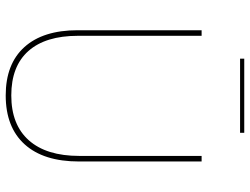

<svg xmlns="http://www.w3.org/2000/svg" viewBox="-124 -766 896 689"><g transform="rotate(90 324.5 -422.0)"><path d="M89 -252V-697H109V-253Q109 -137 163.5 -75.5Q218 -14 323 -14Q428 -14 484 -77Q540 -140 540 -258V-697H560V-257Q560 -130 498.5 -62Q437 6 323 6Q210 6 149.5 -61Q89 -128 89 -252ZM191 -850H457V-835H191Z"/></g></svg>

Font: Hanken Grotesk Thin
Style: Regular
Weight: 100
Designer: Alfredo Marco Pradil
Foundry: Hanken Design Co.
Version: Version 3.014